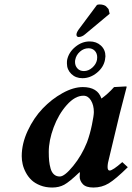

<svg xmlns="http://www.w3.org/2000/svg" viewBox="-20 -837 597 867"><path d="M373 -194.8Q386.2 -230.5 395 -272.9Q403.8 -315.4 403.8 -331.1Q403.8 -361.8 390.9 -383.3Q377.9 -404.8 356.9 -404.8Q318.8 -404.8 281.5 -362.8Q244.1 -320.8 222.2 -261.7Q200.2 -202.6 200.2 -150.9Q200.2 -127.4 201.9 -110.4Q203.6 -93.3 208.5 -75.9Q213.4 -58.6 223.9 -49.3Q234.4 -40 250 -40Q271.5 -40 310.3 -87.4Q349.1 -134.8 373 -194.8ZM339.8 -39.1Q339.8 -51.8 340.8 -58.1L338.9 -59.1Q293.5 -15.6 270 -2.9Q246.6 9.8 215.8 9.8Q186 9.8 161.9 0.2Q137.7 -9.3 122.3 -23.9Q106.9 -38.6 96.7 -57.9Q86.4 -77.1 82.3 -95.7Q78.1 -114.3 78.1 -131.8Q78.1 -188.5 105.2 -246.6Q132.3 -304.7 172.9 -347.2Q213.4 -389.6 262.5 -416.7Q311.5 -443.8 354 -443.8Q420.9 -443.8 438 -392.1Q467.3 -412.6 495.1 -443.8L549.8 -446.8Q551.8 -446.8 551.8 -443.8L520 -320.8L473.1 -125Q465.8 -99.1 465.8 -83Q465.8 -66.9 475.1 -66.9Q488.8 -66.9 532.2 -105L557.1 -82Q502 -27.8 470.9 -9Q439.9 9.8 401.9 9.8Q368.2 9.8 354 -5.6Q339.8 -21 339.8 -39.1ZM379.9 -619.1Q358.4 -619.1 341.1 -603.8Q323.7 -588.4 319.8 -566.9Q318.8 -564 318.8 -557.1Q318.8 -540 329.6 -528.1Q340.3 -516.1 358.9 -516.1Q379.4 -516.1 396.7 -531.5Q414.1 -546.9 418 -566.9Q418.9 -570.8 418.9 -578.1Q418.9 -596.2 408 -607.7Q397 -619.1 379.9 -619.1ZM283.2 -566.9Q290.5 -601.1 320.3 -625.5Q350.1 -649.9 384.8 -649.9Q415.5 -649.9 435.8 -631.1Q456.1 -612.3 456.1 -583Q456.1 -579.6 454.1 -566.9Q447.8 -533.2 417.7 -508.5Q387.7 -483.9 352.1 -483.9Q321.8 -483.9 302 -503.2Q282.2 -522.5 282.2 -550.8Q282.2 -562 283.2 -566.9ZM418 -814.9Q423.8 -816.9 430.2 -816.9Q440.4 -816.9 448 -814.2Q455.6 -811.5 458.5 -808.8Q461.4 -806.2 465.3 -801.5Q469.2 -796.9 470.2 -795.9L475.1 -774.9L365.2 -683.1Q350.6 -669.9 335 -669.9Q330.6 -669.9 327.9 -672.9Q325.2 -675.8 325.2 -680.2Q325.2 -689 334 -702.1Z"/></svg>

Font: Linux Libertine
Style: Bold Italic
Weight: 700
Italic angle: -11.5°
Designer: Philipp H. Poll
Foundry: Philipp H. Poll
Version: Version 4.0.5